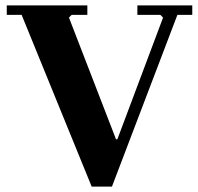

<svg xmlns="http://www.w3.org/2000/svg" viewBox="-20 -690 731 710"><path d="M488 -670H691V-635H636L394 0H319L60 -635H5V-670H303V-635H245L235 -625L409 -175H414L583 -625L573 -635H488Z"/></svg>

Font: Brygada 1918
Style: Regular
Weight: 400
Designer: Mateusz Machalski | Borys Kosmynka | Przemek Hoffer
Foundry: NIEPODLEGLA 2018
Version: Version 3.006